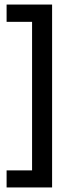

<svg xmlns="http://www.w3.org/2000/svg" viewBox="-20 -704 330 844"><path d="M209 120H121V-669H209ZM209 120H9V45H209ZM209 -608H9V-684H209Z"/></svg>

Font: Bricolage Grotesque
Style: Regular
Weight: 400
Designer: Mathieu Triay
Foundry: Atelier Triay
Version: Version 1.001;gftools[0.9.33.dev8+g029e19f]